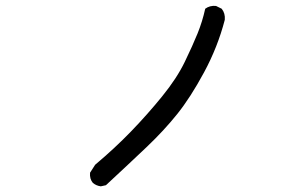

<svg xmlns="http://www.w3.org/2000/svg" viewBox="-20 -661 1040 661"><path d="M327.1 -19.5Q311.5 -21.5 299.8 -31.2Q288.1 -44.9 290 -66.4L307.6 -93.8Q376 -151.4 431.6 -209Q487.3 -266.6 538.1 -329.1Q588.9 -391.6 616.2 -448.2Q643.6 -504.9 660.2 -545.9Q676.8 -586.9 686.5 -630.9Q702.1 -642.6 723.6 -640.6L743.2 -630.9Q755.9 -615.2 753.9 -592.8Q729.5 -499 682.6 -412.1Q635.7 -325.2 590.3 -268.6Q544.9 -211.9 484.9 -154.8Q424.8 -97.7 344.7 -23.4Z"/></svg>

Font: NaikaiFont
Style: Regular
Weight: 400
Version: Version 1.67